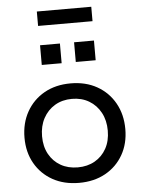

<svg xmlns="http://www.w3.org/2000/svg" viewBox="-63 -1009 796 1068"><g transform="rotate(-5 335.5 -475.0)"><path d="M335.5 10Q251.5 10 188.2 -25.2Q125 -60.5 89.5 -122.8Q54 -185 54 -266Q54 -347.5 89.5 -410.8Q125 -474 188.2 -509.8Q251.5 -545.5 335.5 -545.5Q419.5 -545.5 482.8 -509.8Q546 -474 581.5 -410.8Q617 -347.5 617 -266Q617 -185 581.5 -122.8Q546 -60.5 482.8 -25.2Q419.5 10 335.5 10ZM335.5 -76.5Q389.5 -76.5 430.8 -100Q472 -123.5 495.5 -166Q519 -208.5 519 -266Q519 -323 495.5 -366.5Q472 -410 430.8 -434.5Q389.5 -459 335.5 -459Q281.5 -459 240.2 -434.5Q199 -410 175.5 -366.5Q152 -323 152 -266Q152 -208.5 175.5 -166Q199 -123.5 240.2 -100Q281.5 -76.5 335.5 -76.5ZM185 -771.5H296V-661.5H185ZM375 -771.5H486V-661.5H375ZM487.5 -960V-879.5H183.5V-960Z"/></g></svg>

Font: Hepta Slab ExtraLight Medium
Style: Regular
Weight: 500
Version: Version 1.100